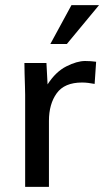

<svg xmlns="http://www.w3.org/2000/svg" viewBox="-20 -725 406 745"><path d="M77.6 0V-357.4Q77.6 -365.7 76.9 -389.4Q76.2 -413.1 75.4 -439.5Q74.7 -465.8 74.7 -480.5H160.2L164.6 -397.5Q196.3 -446.8 237.5 -467.5Q278.8 -488.3 310.1 -488.3Q332.5 -488.3 353 -485.4L347.2 -399.4Q334 -401.9 322.3 -403.3Q310.5 -404.8 298.3 -404.8Q230 -404.8 200 -363Q169.9 -321.3 169.9 -255.9V0ZM175.3 -554.2 257.3 -705.1H364.3L239.3 -554.2Z"/></svg>

Font: Shanti
Style: Regular
Weight: 400
Designer: Vernon Adams
Foundry: Vernon Adams
Version: Version 1.100; ttfautohint (v1.8.4)